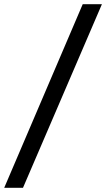

<svg xmlns="http://www.w3.org/2000/svg" viewBox="-89 -730 503 910"><path d="M-69 160 303 -710H394L20 160Z"/></svg>

Font: Source Sans 3 ExtraLight
Style: Bold Italic
Weight: 700
Italic angle: -11°
Version: Version 3.052;hotconv 1.1.0;makeotfexe 2.6.0